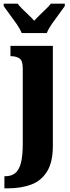

<svg xmlns="http://www.w3.org/2000/svg" viewBox="-46 -786 381 1046"><path d="M-22 240V174H-16Q15 174 36 158Q57 142 67.5 103.5Q78 65 78 -3V-414Q78 -457 59 -468.5Q40 -480 14 -480H11V-536H242V8Q242 97 210.5 148Q179 199 124 219.5Q69 240 -3 240ZM72 -606Q63 -629 44.5 -655.5Q26 -682 6.5 -708Q-13 -734 -26 -753V-766H50Q59 -754 75.5 -737.5Q92 -721 110 -704Q128 -687 140 -673Q153 -687 170.5 -704Q188 -721 205 -737.5Q222 -754 231 -766H307V-753Q294 -734 274.5 -708Q255 -682 236.5 -655.5Q218 -629 209 -606Z"/></svg>

Font: Noto Serif ExtraCondensed Black
Style: Regular
Weight: 900
Width: 2
Designer: Monotype Design Team
Foundry: Monotype Imaging Inc.
Version: Version 2.015; ttfautohint (v1.8.4.7-5d5b)